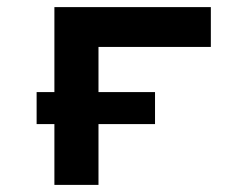

<svg xmlns="http://www.w3.org/2000/svg" viewBox="-20 -520 638 540"><path d="M133 0V-171H83V-261H133V-500H573V-388H257V-261H416V-171H257V0Z"/></svg>

Font: Science Gothic
Style: Regular
Weight: 400
Designer: Thomas Phinney, Vassil Kateliev, Brandon Buerkle
Foundry: Font Detective LLC
Version: Version 1.018